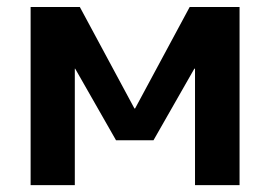

<svg xmlns="http://www.w3.org/2000/svg" viewBox="-20 -540 787 560"><path d="M69.3 0V-519.5H212.9L372.1 -223.6H374L533.2 -519.5H678.7V0H548.8V-339.8H546.9L427.7 -130.9H318.4L199.2 -339.8H198.2V0Z"/></svg>

Font: GenEi M Gothic v2 Bold
Style: Regular
Weight: 700
Version: Version 2.0